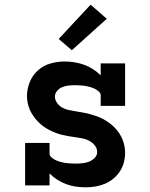

<svg xmlns="http://www.w3.org/2000/svg" viewBox="-20 -790 640 818"><path d="M346 8Q324 8 303 5Q282 2 262 -5.5Q242 -13 224 -24.5Q206 -36 191 -51V0H87V-181H191V-136Q191 -128 197 -122Q203 -116 209.5 -112Q216 -108 223.5 -105Q231 -102 238.5 -100Q246 -98 254 -96.5Q262 -95 270 -94.5Q278 -94 286 -93.5Q294 -93 302 -93Q316 -93 330.5 -94.5Q345 -96 358.5 -101Q372 -106 383 -117Q394 -128 394 -142Q394 -157 384.5 -169.5Q375 -182 361.5 -189.5Q348 -197 333.5 -200Q319 -203 304 -205Q289 -207 274 -209.5Q259 -212 244.5 -215.5Q230 -219 216 -224.5Q202 -230 188.5 -237Q175 -244 163 -253Q151 -262 140.5 -273Q130 -284 121.5 -296.5Q113 -309 107 -322.5Q101 -336 98 -351Q95 -366 95 -381Q95 -412 107 -441Q119 -470 142 -490.5Q165 -511 195 -519.5Q225 -528 255 -528Q277 -528 298 -524.5Q319 -521 338.5 -514Q358 -507 376 -495.5Q394 -484 409 -469V-520H513V-339H409V-384Q409 -392 403 -398Q397 -404 390.5 -408Q384 -412 376.5 -415Q369 -418 361.5 -420Q354 -422 346.5 -423.5Q339 -425 331 -425.5Q323 -426 315 -426.5Q307 -427 299 -427Q286 -427 272 -425.5Q258 -424 245.5 -419Q233 -414 223.5 -403Q214 -392 214 -379Q214 -364 223.5 -351Q233 -338 246 -331Q259 -324 274 -321Q289 -318 304 -315.5Q319 -313 333.5 -310.5Q348 -308 362.5 -304Q377 -300 391.5 -295Q406 -290 419 -283Q432 -276 444.5 -267Q457 -258 467.5 -247.5Q478 -237 486.5 -224.5Q495 -212 501 -198Q507 -184 510 -169Q513 -154 513 -139Q513 -118 507.5 -97.5Q502 -77 490.5 -59.5Q479 -42 462.5 -28.5Q446 -15 427 -7Q408 1 387 4.5Q366 8 346 8ZM286 -576 230 -624 366 -770 435 -710Z"/></svg>

Font: Iosevka Plex Etoile
Style: Bold
Weight: 700
Designer: Belleve Invis
Foundry: Belleve Invis
Version: Version 25.1.1; ttfautohint (v1.8.4)